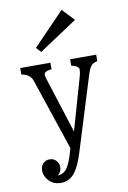

<svg xmlns="http://www.w3.org/2000/svg" viewBox="-100 -874 701 1053"><g transform="rotate(-10 250.0 -348.0)"><path d="M319.8 -814.9 382.8 -748 169.9 -606.9 145 -633.8ZM41 -540H209V-503.9Q167 -499.5 167 -480.5Q167 -470.7 172.9 -454.1L271 -146L354 -436Q360.8 -460 360.8 -475.1Q360.8 -494.1 322.3 -503.4L318.8 -503.9V-540H463.9V-503.9Q442.9 -499 433.1 -490.2Q419.4 -478.5 406.2 -435.1L279.8 -27.8Q257.3 45.4 230.5 80.1Q200.2 119.1 152.3 119.1Q100.1 119.1 74.2 76.7Q61.5 56.6 61.5 35.6Q61.5 13.2 73.2 -1Q87.9 -19 112.8 -19Q139.2 -19 154.3 3.4Q163.1 16.6 163.1 32.7Q163.1 58.6 142.1 76.2Q176.3 73.7 194.8 46.4Q211.4 22 227.1 -29.8L235.8 -60.1L102.1 -458Q88.9 -496.6 41 -503.9Z"/></g></svg>

Font: BIZ UDMincho
Style: Regular
Weight: 400
Monospace: yes
Designer: TypeBank Co., Ltd.
Foundry: Morisawa Inc.
Version: Version 1.06